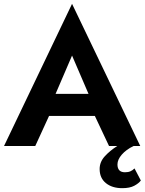

<svg xmlns="http://www.w3.org/2000/svg" viewBox="-20 -762 755 1002"><path d="M682 117Q672 127 660.5 132Q649 137 632 137Q593 137 593 96Q593 71 615.5 45Q638 19 677 0H712L356 -742L1 0H164L236 -157H475L549 0H592Q554 24 527 53.5Q500 83 500 120Q500 167 532.5 193.5Q565 220 618 220Q657 220 680.5 207.5Q704 195 715 180ZM270 -272 356 -472 442 -272Z"/></svg>

Font: Jost-600-Semi-PL
Style: Regular
Weight: 600
Version: Version 3.300; ttfautohint (v0.97) -l 8 -r 50 -G 200 -x 14 -